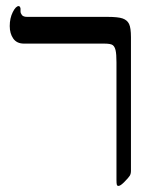

<svg xmlns="http://www.w3.org/2000/svg" viewBox="-20 -609 531 635"><path d="M413.1 -43.9Q413.1 -34.2 409.2 -27.8Q405.3 -21.5 391.8 -7.8Q378.4 5.9 372.1 5.9Q367.7 5.9 366.5 2.2Q365.2 -1.5 365.2 -14.2V-402.8Q365.2 -430.2 362.3 -442.6Q359.4 -455.1 352.5 -460Q345.7 -464.8 324.2 -464.8H59.1Q35.6 -464.8 23.9 -481.4Q12.2 -498 12.2 -522.9Q12.2 -548.8 22.2 -568.8Q32.2 -588.9 42 -588.9Q44.4 -588.9 46.1 -585.9Q47.9 -583 47.9 -580.1V-570.8Q47.9 -565.4 52.5 -559.3Q57.1 -553.2 69.8 -553.2H335Q370.6 -553.2 385.7 -547.9Q400.9 -542.5 407 -529.5Q413.1 -516.6 413.1 -485.8Z"/></svg>

Font: Liberation Serif
Style: Regular
Weight: 400
Designer: Steve Matteson
Foundry: Ascender Corporation
Version: Version 2.1.5